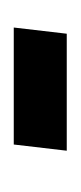

<svg xmlns="http://www.w3.org/2000/svg" viewBox="61 -178 117 279"><g transform="rotate(-90 119.5 -38.5)"><path d="M40 0H210L219 -77H49Z"/></g></svg>

Font: Noto Sans Arabic UI XCn
Style: Regular
Weight: 400
Width: 2
Designer: Monotype Design Team, Nadine Chahine and Nizar Qandah
Foundry: Monotype Imaging Inc.
Version: Version 2.010